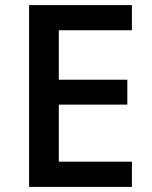

<svg xmlns="http://www.w3.org/2000/svg" viewBox="-20 -734 598 754"><path d="M498 0H94.2V-713.9H498V-615.2H210.9V-420.9H480V-323.2H210.9V-99.1H498Z"/></svg>

Font: f42954597008400   
Style: Regular
Weight: 600
Foundry: Ascender Corporation
Version: Version 1.10